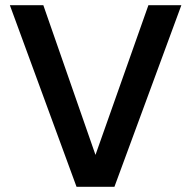

<svg xmlns="http://www.w3.org/2000/svg" viewBox="-20 -720 737 740"><path d="M275 0 18 -700H147L348 -123L552 -700H679L421 0Z"/></svg>

Font: DM Sans 11pt SemiBold
Style: Regular
Weight: 600
Version: Version 4.004;gftools[0.9.30]